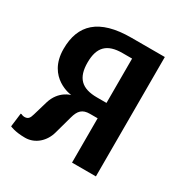

<svg xmlns="http://www.w3.org/2000/svg" viewBox="-164 -832 938 975"><g transform="rotate(30 305.0 -345.0)"><path d="M385 -260V0H525V-700H329C139 -700 59 -620 59 -479C59 -310 210 -295 210 -295C210 -295 144 -280 120 -200L95 -115C88 -90 80 -80 59 -80C49 -80 40 -85 40 -85H35L25 -5C25 -5 55 10 115 10C175 10 221 -35 236 -90L265 -195C277 -240 296 -260 340 -260ZM329 -350C239 -350 199 -390 199 -480C199 -570 239 -610 329 -610H385V-350Z"/></g></svg>

Font: Scada
Style: Bold
Weight: 700
Designer: Jovanny Lemonad
Foundry: Jovanny Lemonad
Version: Version 3.005